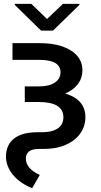

<svg xmlns="http://www.w3.org/2000/svg" viewBox="-20 -772 528 1008"><path d="M45.5 -545.5H186.8Q290.8 -545.5 351.9 -507.1Q413 -468.8 412.6 -402.7Q412.6 -361.9 389 -330.6Q365.4 -299.4 322.4 -280.9Q427.9 -250 428.3 -157Q428.3 -109.4 401.6 -71.6Q375 -33.7 325.8 -11.9Q276.6 9.9 208.8 9.9H184.3Q115.8 9.9 115.8 61.1Q115.8 112.9 188.9 146.7L148.8 215.9Q85.6 190.7 48.8 146.7Q12.1 102.6 11.4 50.8Q11.4 -11.7 53.8 -44.7Q96.2 -77.8 176.8 -77.8H201Q253.9 -77.8 283.4 -98Q312.9 -118.3 312.9 -157Q312.1 -236.5 183.2 -236.5H110.1V-318.5H184.7Q237.9 -318.5 267.8 -338.4Q297.6 -358.3 297.6 -392.8Q297.2 -457.7 186.8 -457.7H45.5ZM144.5 -751.8 226.9 -672.2 310.4 -751.8H397V-746.4L258.5 -611.5H195.3L57.5 -746.4V-751.8Z"/></svg>

Font: Inter Zeller Medium
Style: Regular
Weight: 500
Designer: Rasmus Andersson; Joe Bland
Foundry: zeller
Version: Version 3.015;git-dec3a8cb1